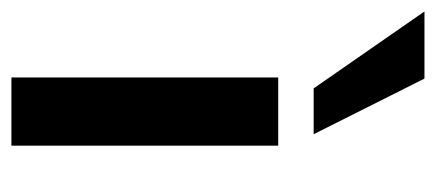

<svg xmlns="http://www.w3.org/2000/svg" viewBox="-294 -544 782 345"><g transform="rotate(90 97.5 -371.0)"><path d="M63.7 0H186.3V-479.4H63.7ZM83.3 -543.1H165.7L65.7 -742.2H-54.9Z"/></g></svg>

Font: LL Pando Sans
Style: Bold
Weight: 700
Designer: Joshua Smith
Foundry: Joshua Smith
Version: Version 1.000;Glyphs 3.2.1 (3258)